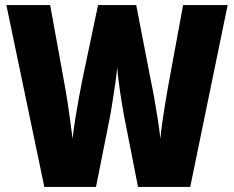

<svg xmlns="http://www.w3.org/2000/svg" viewBox="-20 -734 919 754"><path d="M874 -714 727 0H522L467 -280Q460 -317 452 -370.5Q444 -424 440 -469Q438 -443 433 -408Q428 -373 422.5 -339Q417 -305 413 -281L357 0H154L5 -714H177L236 -389Q240 -367 245.5 -331.5Q251 -296 256 -258Q261 -220 265 -189Q269 -227 276 -269.5Q283 -312 290 -350.5Q297 -389 302 -414L365 -714H515L573 -414Q579 -387 586 -347.5Q593 -308 599.5 -266Q606 -224 610 -189Q612 -216 617 -251Q622 -286 628 -322.5Q634 -359 639 -388L699 -714Z"/></svg>

Font: Noto Sans Myanmar Condensed Black
Style: Regular
Weight: 900
Width: 3
Designer: Monotype Design Team
Foundry: Monotype Imaging Inc.
Version: Version 2.107; ttfautohint (v1.8.4.7-5d5b)